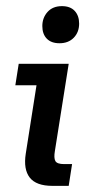

<svg xmlns="http://www.w3.org/2000/svg" viewBox="-20 -606 292 626"><path d="M151 0Q98 0 77 -27Q56 -54 64 -105L99 -328H30L41 -398H204L159 -114Q155 -91 160.5 -81Q166 -71 189 -71H215L204 0ZM174 -465Q147 -465 132.5 -480Q118 -495 118 -521Q118 -548 135 -567Q152 -586 182 -586Q209 -586 223.5 -570.5Q238 -555 238 -529Q238 -501 220.5 -483Q203 -465 174 -465Z"/></svg>

Font: Rokkitt Medium
Style: Italic
Weight: 500
Italic angle: -9°
Designer: Vernon Adams
Foundry: Vernon Adams
Version: Version 3.103